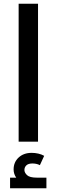

<svg xmlns="http://www.w3.org/2000/svg" viewBox="-20 -760 304 1030"><path d="M80 -740H184V0H80ZM34 250V193H67Q53 173 53 149Q53 110 80 85Q107 60 150 60Q168 60 185.5 64Q203 68 217 76L194 126Q184 121 174 119Q164 117 154 117Q132 117 121.5 127Q111 137 111 152Q111 166 125 179.5Q139 193 178 193H229V250Z"/></svg>

Font: Lexend Medium
Style: Regular
Weight: 500
Designer: Bonnie Shaver-Troup, Thomas Jockin
Foundry: Lexend
Version: Version 1.005